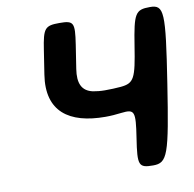

<svg xmlns="http://www.w3.org/2000/svg" viewBox="-79 -791 880 872"><g transform="rotate(-10 360.5 -355.5)"><path d="M402 -374C381 -374 363 -376 347 -379C296 -390 280 -428 290 -492L307 -602C322 -701 317 -711 251 -711C184 -711 175 -701 160 -602L143 -492C117 -325 216 -255 383 -255C408 -255 433 -257 457 -260C519 -267 524 -258 505 -135C486 -12 491 0 558 0C624 0 636 -33 686 -356C736 -678 734 -711 668 -711C601 -711 592 -696 569 -550C546 -403 537 -383 475 -377C452 -375 427 -374 402 -374Z"/></g></svg>

Font: Asimov Print
Style: AIt
Weight: 500
Designer: Google
Version: Version 2.000980: 2014